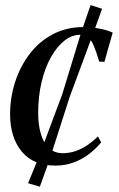

<svg xmlns="http://www.w3.org/2000/svg" viewBox="-20 -630 459 742"><path d="M193.5 10Q109 10 64 -44.5Q19 -99 19 -188.5Q19 -252.5 38.2 -312.5Q57.5 -372.5 94 -420.8Q130.5 -469 183.5 -497.2Q236.5 -525.5 303.5 -525.5Q330 -525.5 361.2 -520Q392.5 -514.5 415.5 -504L383.5 -391L363.5 -392Q351.5 -432.5 341.5 -455Q331.5 -477.5 319.5 -486.5Q307.5 -495.5 289 -495.5Q258 -495.5 229 -472.8Q200 -450 177 -409.2Q154 -368.5 140.8 -313.2Q127.5 -258 127.5 -193Q127.5 -148 137.8 -113Q148 -78 169 -58Q190 -38 222.5 -38Q248.5 -38 272.2 -46.2Q296 -54.5 317.5 -69Q339 -83.5 358.5 -103L371 -80Q353 -57.5 326.8 -36.8Q300.5 -16 267 -3Q233.5 10 193.5 10ZM134 91.5 88.5 78 129.5 -22 220.5 -265.5 292.5 -501 330 -610.5 374.5 -596 337 -492 249.5 -256 170.5 -10Z"/></svg>

Font: Merriweather 120pt
Style: Italic
Weight: 400
Italic angle: -7.8°
Version: Version 2.101